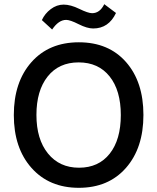

<svg xmlns="http://www.w3.org/2000/svg" viewBox="-20 -889 751 917"><path d="M296 -794Q260 -794 229 -748L180 -793Q194 -824 222.5 -845.5Q251 -867 284 -867Q317 -867 359 -846.5Q401 -826 420 -826Q457 -826 478 -869L534 -827Q499 -753 425 -753Q396 -753 355.5 -773.5Q315 -794 296 -794ZM207.5 -523.5Q154 -456 154 -340Q154 -224 209 -156Q264 -88 357.5 -88Q451 -88 504 -155Q557 -222 557 -339.5Q557 -457 503.5 -524Q450 -591 355.5 -591Q261 -591 207.5 -523.5ZM582 -592.5Q665 -498 665 -340Q665 -182 581.5 -87Q498 8 356.5 8Q215 8 130.5 -87Q46 -182 46 -339.5Q46 -497 130 -592Q214 -687 356.5 -687Q499 -687 582 -592.5Z"/></svg>

Font: Hind Mysuru Medium
Style: Regular
Weight: 500
Designer: Manushi Parikh, Hitesh Malaviya
Foundry: Indian Type Foundry
Version: Version 0.703;PS 1.0;hotconv 1.0.86;makeotf.lib2.5.63406